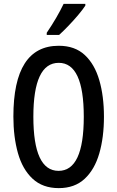

<svg xmlns="http://www.w3.org/2000/svg" viewBox="-20 -960 604 990"><path d="M516 -358Q516 -252 492 -169Q468 -86 416.5 -38Q365 10 283 10Q200 10 148 -38.5Q96 -87 72.5 -170.5Q49 -254 49 -359Q49 -724 283 -724Q366 -724 417 -676.5Q468 -629 492 -546.5Q516 -464 516 -358ZM152 -358Q152 -79 282 -79Q412 -79 412 -358Q412 -636 283 -636Q152 -636 152 -358ZM420 -931Q407 -911 383 -882.5Q359 -854 332.5 -826.5Q306 -799 285 -780H221V-791Q275 -871 308 -940H420Z"/></svg>

Font: Noto Sans Gujarati UI ExtraCondensed Medium
Style: Regular
Weight: 500
Width: 2
Designer: Jelle Bosma - Monotype Design Team, Universal Thirst
Foundry: Monotype Imaging Inc.
Version: Version 2.106; ttfautohint (v1.8.4.7-5d5b)